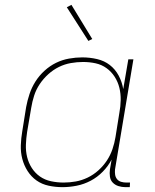

<svg xmlns="http://www.w3.org/2000/svg" viewBox="-20 -765 640 793"><path d="M238 8Q209 8 181 2Q153 -4 131 -19.5Q109 -35 94 -58.5Q79 -82 72 -109Q65 -136 66 -165Q67 -194 72 -223L88 -323Q93 -350 102 -377Q111 -404 126.5 -428.5Q142 -453 164 -473Q186 -493 211.5 -505.5Q237 -518 265 -523Q293 -528 320 -528Q351 -528 381 -521Q411 -514 433.5 -496.5Q456 -479 470 -453Q484 -427 489 -397L510 -520H531L455 -65Q454 -54 455.5 -43.5Q457 -33 463.5 -25Q470 -17 480.5 -14Q491 -11 502 -11H517L516 8H498Q483 8 469 3.5Q455 -1 445.5 -11Q436 -21 434 -35.5Q432 -50 434 -65L441 -106Q427 -79 404.5 -56Q382 -33 354.5 -18.5Q327 -4 297 2Q267 8 238 8ZM243 -11Q268 -11 293 -15.5Q318 -20 342 -31.5Q366 -43 386.5 -61.5Q407 -80 421.5 -102Q436 -124 444.5 -149Q453 -174 457 -199L473 -299Q478 -325 478.5 -351.5Q479 -378 473 -402.5Q467 -427 453.5 -448Q440 -469 420 -483.5Q400 -498 375 -503.5Q350 -509 323 -509Q298 -509 272.5 -504.5Q247 -500 223.5 -488.5Q200 -477 179.5 -458.5Q159 -440 144 -417.5Q129 -395 121 -370Q113 -345 109 -320L92 -220Q88 -194 87 -167.5Q86 -141 92 -116.5Q98 -92 111.5 -71Q125 -50 145 -36Q165 -22 190.5 -16.5Q216 -11 243 -11ZM345 -596 256 -735 275 -745 361 -604Z"/></svg>

Font: Iosevka Thin Extended
Style: Italic
Weight: 100
Width: 7
Italic angle: -9°
Monospace: yes
Designer: Belleve Invis
Foundry: Belleve Invis
Version: Version 32.5.0; ttfautohint (v1.8.4)